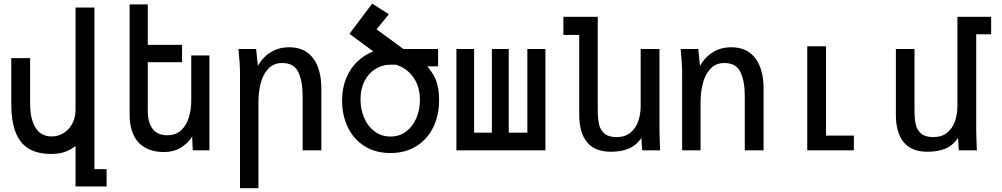

<svg xmlns="http://www.w3.org/2000/svg" viewBox="-20 -816 5440 1042"><path d="M258 19.5Q183.5 19.5 135.8 -9.2Q88 -38 64.5 -99Q41 -160 41 -257V-500.5H143.5V-253.5Q143.5 -169 173.2 -122.2Q203 -75.5 260 -75.5Q295.5 -75.5 325.2 -93.8Q355 -112 372.5 -145.2Q390 -178.5 390 -221.5V-775H492.5V102H558.5V196H390V-23.5Q360 -1 329.5 9.2Q299 19.5 258 19.5Z M732.5 -42Q708.5 -68 696 -105.5Q683.5 -143 683.5 -190V-792H782V-572.5H968V-478.5H782V-214.5Q782 -152.5 808 -117.2Q834 -82 887.5 -82Q932.5 -82 961.8 -108Q991 -134 1004.5 -177Q1018 -220 1018 -272.5V-515H1116.5V0L1026 -0.5L1023 -76Q1005 -43.5 965.5 -17.2Q926 9 867 9Q825.5 9 790.8 -4Q756 -17 732.5 -42Z M1274 -550H1370L1379.5 -459Q1408 -508 1451.2 -533.8Q1494.5 -559.5 1549 -559.5Q1634.5 -559.5 1679.2 -500.2Q1724 -441 1724 -334.5V0H1622.5V-294.5Q1622.5 -374.5 1599.2 -424.2Q1576 -474 1511.5 -474Q1465 -474 1436 -443Q1407 -412 1394.8 -363.8Q1382.5 -315.5 1382.5 -260.5V205.5H1282.5V-413.5Q1282.5 -447.5 1280.5 -475.5Q1278.5 -503.5 1274 -550Z M1836.5 -270.5Q1836.5 -338 1859 -392Q1881.5 -446 1920 -482.5Q1958.5 -519 2006 -537L1876.5 -632.5L2000 -796.5L2090.5 -738.5L2023.5 -657L2169.5 -550H2357.5V-456H2299Q2321 -430 2334.5 -405.5Q2348 -381 2355.5 -348.5Q2363 -316 2363 -271.5Q2363 -192 2332 -127Q2301 -62 2241.2 -23.8Q2181.5 14.5 2099 14.5Q2016.5 14.5 1957.2 -23.5Q1898 -61.5 1867.2 -126.2Q1836.5 -191 1836.5 -270.5ZM2259 -273Q2259 -346 2223.5 -396.2Q2188 -446.5 2128.5 -465H2100Q2055 -465 2017.8 -442Q1980.5 -419 1958.5 -376.2Q1936.5 -333.5 1936.5 -276.5Q1936.5 -223 1956.2 -176.8Q1976 -130.5 2013 -102.8Q2050 -75 2099 -75Q2148.5 -75 2184.8 -102.8Q2221 -130.5 2240 -175.8Q2259 -221 2259 -273Z M2940 0H2457V-550H2553V-96H2649.5V-550H2741V-96H2842V-550H2940Z M3123.5 -192.5V-626.5H3037.5V-725H3224V-218Q3224 -171.5 3231.2 -140.5Q3238.5 -109.5 3260.8 -90.8Q3283 -72 3326.5 -72Q3371.5 -72 3400.8 -95.5Q3430 -119 3443.5 -157.2Q3457 -195.5 3457 -241V-550H3559V-119Q3559 -87 3561 -41L3562.5 0H3465L3461 -67Q3432.5 -26.5 3392 -9.5Q3351.5 7.5 3295 7.5Q3208.5 7.5 3166 -44.2Q3123.5 -96 3123.5 -192.5Z M3674 -550H3769.5L3779 -459Q3807.5 -508 3850.8 -533.8Q3894 -559.5 3948.5 -559.5Q4034 -559.5 4079 -500.2Q4124 -441 4124 -334.5V0H4022V-294.5Q4022 -374.5 3998.8 -424.2Q3975.5 -474 3911 -474Q3864.5 -474 3835.8 -443Q3807 -412 3794.5 -363.8Q3782 -315.5 3782 -260.5V0H3682V-413.5Q3682 -447 3680.2 -473.5Q3678.5 -500 3674 -550Z M4361 -565H4463V-80H4614V0H4361Z M4842 -192.5V-550H4943V-218Q4943 -171 4950 -140.2Q4957 -109.5 4979.5 -90.8Q5002 -72 5045.5 -72Q5090.5 -72 5119.8 -95.5Q5149 -119 5162.5 -157.2Q5176 -195.5 5176 -241V-725H5359V-630H5278V-119Q5278 -87 5280 -41L5281.5 0H5183.5L5179.5 -67Q5151 -26.5 5110.8 -9.5Q5070.5 7.5 5013.5 7.5Q4927 7.5 4884.5 -44.2Q4842 -96 4842 -192.5Z"/></svg>

Font: JuliaMono Medium
Style: Regular
Weight: 500
Monospace: yes
Designer: cormullion
Foundry: corm
Version: Version 0.054; ttfautohint (v1.8.4)